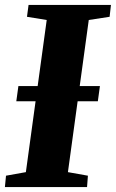

<svg xmlns="http://www.w3.org/2000/svg" viewBox="-31 -763 472 783"><path d="M-11 0 -6.5 -46.5 74.5 -61 159.5 -681.5 79 -694.5 85.5 -743H421.5L416 -694.5L331 -681.5L246 -61L327.5 -46.5L324 0ZM35.5 -350 44 -412H376.5L368 -350Z"/></svg>

Font: Merriweather 36pt Black
Style: Italic
Weight: 900
Italic angle: -7.8°
Version: Version 2.101